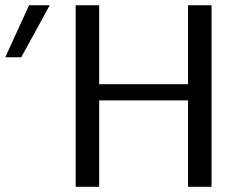

<svg xmlns="http://www.w3.org/2000/svg" viewBox="-28 -714 923 734"><path d="M-7.8 -495.1 83 -693.8H162.1L53.2 -495.1ZM261.2 0V-693.8H351.1V-392.1H690.9V-693.8H780.8V0H690.9V-330.1H351.1V0Z"/></svg>

Font: CMU Sans Serif
Style: Medium
Weight: 500
Version: Version 0.7.0